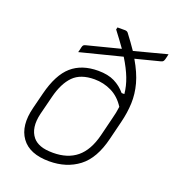

<svg xmlns="http://www.w3.org/2000/svg" viewBox="-138 -871 909 991"><g transform="rotate(20 316.5 -375.0)"><path d="M322 -516Q376 -516 412 -498Q448 -480 474 -449H489Q485 -491 468.5 -534Q452 -577 420 -629L191 -571Q193 -579 195 -586Q197 -593 198 -600Q200 -609 204 -612.5Q208 -616 217 -618L397 -664Q371 -701 335 -748L338 -760H379Q391 -760 397 -752Q429 -710 454 -673L633 -720Q632 -713 630 -705.5Q628 -698 626 -690Q624 -683 620.5 -678.5Q617 -674 608 -672L475 -638Q512 -575 526.5 -521.5Q541 -468 539 -416Q537 -364 523 -308L498 -207Q470 -91 403.5 -40.5Q337 10 242 10Q134 10 89 -52.5Q44 -115 71 -221L93 -308Q121 -419 176.5 -467.5Q232 -516 322 -516ZM135 -76Q150 -58 176.5 -48Q203 -38 246 -38Q326 -38 376 -79Q426 -120 448 -207L473 -308Q478 -327 481.5 -344Q485 -361 487 -378Q457 -425 413 -446.5Q369 -468 319 -468Q243 -468 203 -427.5Q163 -387 143 -308L117 -205Q97 -122 135 -76Z"/></g></svg>

Font: Recursive Mn Lnr St Lt
Style: Italic
Weight: 300
Italic angle: -15°
Monospace: yes
Version: Version 1.079;hotconv 1.0.112;makeotfexe 2.5.65598; ttfautoh